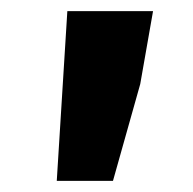

<svg xmlns="http://www.w3.org/2000/svg" viewBox="-20 -705 347 345"><path d="M82 -380H183L232 -554L255 -685H101Z"/></svg>

Font: DAIFUKU Sans
Style: Bold
Weight: 700
Designer: Original font ‘Source Han Sans JP’ : Paul D. Hunt
Foundry: Daifuku
Version: Version 1.000